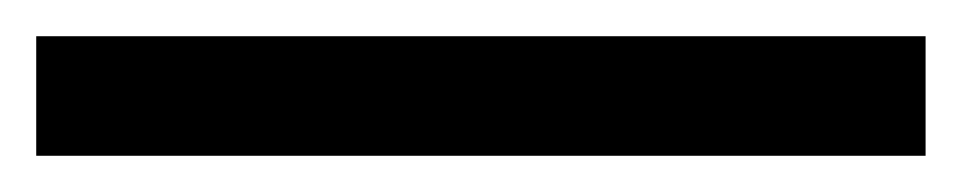

<svg xmlns="http://www.w3.org/2000/svg" viewBox="-23 -939 531 106"><path d="M488 -853V-919H-3V-853Z"/></svg>

Font: Noto Sans Kannada UI SemiCondensed SemiBold
Style: Regular
Weight: 600
Width: 4
Designer: Jelle Bosma - Monotype Design Team
Foundry: Monotype Imaging Inc.
Version: Version 2.006